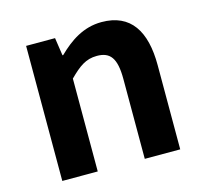

<svg xmlns="http://www.w3.org/2000/svg" viewBox="-88 -672 817 769"><g transform="rotate(-15 320.5 -287.0)"><path d="M79 0H226V-385C267 -426 296 -448 342 -448C397 -448 421 -418 421 -331V0H568V-349C568 -490 516 -574 395 -574C319 -574 262 -534 213 -486H210L199 -560H79Z"/></g></svg>

Font: Noto Sans HK
Style: Bold
Weight: 700
Designer: Ryoko NISHIZUKA 西塚涼子 (kana, bopomofo & ideographs); Paul D. Hunt (Latin, Greek & Cyrillic); Sandoll Communications 산돌커뮤니
Foundry: Adobe
Version: Version 2.002;hotconv 1.0.116;makeotfexe 2.5.65601